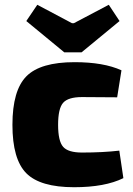

<svg xmlns="http://www.w3.org/2000/svg" viewBox="-20 -771 558 803"><path d="M480 -683 321 -552H249L90 -683L136 -751L281 -674H289L435 -751ZM479 -141 496 -26Q419 12 290 12Q148 12 90 -46.5Q32 -105 32 -249Q32 -393 90.5 -452Q149 -511 292 -511Q413 -511 488 -477L470 -364L323 -365Q265 -365 244 -341Q223 -317 223 -249Q223 -181 244 -157Q265 -133 323 -133Q410 -133 479 -141Z"/></svg>

Font: Ezarion Extra Bold
Style: Regular
Weight: 800
Designer: Natanael Gama
Version: Version 1.001;PS 001.001;hotconv 1.0.70;makeotf.lib2.5.58329